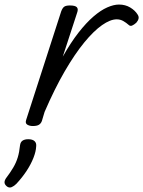

<svg xmlns="http://www.w3.org/2000/svg" viewBox="-92 -539 630 844"><path d="M52 15Q38 15 28 9Q18 3 23 -12L177 -489Q183 -505 191 -510Q199 -515 215 -515Q239 -515 246 -507Q253 -499 247 -483L184 -290Q219 -352 253 -395.5Q287 -439 319 -466.5Q351 -494 379.5 -506.5Q408 -519 431 -519Q459 -519 480.5 -506Q502 -493 513 -475Q519 -466 517 -457Q515 -448 507 -439Q497 -430 488.5 -426.5Q480 -423 473 -430Q463 -439 450 -446.5Q437 -454 421 -454Q393 -454 356.5 -428.5Q320 -403 278.5 -352.5Q237 -302 192.5 -225.5Q148 -149 104 -47L92 -7Q88 4 79 9.5Q70 15 52 15ZM-61 281Q-71 273 -72 264.5Q-73 256 -66 245Q-47 220 -34 198Q-21 176 -14 153Q-7 130 -4 100Q-2 85 7.5 79Q17 73 32 73Q51 73 60 81.5Q69 90 67 105Q66 127 55 155Q44 183 25 212Q6 241 -20 269Q-30 279 -40.5 283.5Q-51 288 -61 281Z"/></svg>

Font: Playwrite US Trad Light
Style: Regular
Weight: 300
Designer: Veronika Burian, José Scaglione
Foundry: TypeTogether
Version: Version 1.003